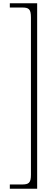

<svg xmlns="http://www.w3.org/2000/svg" viewBox="-20 -793 331 1173"><path d="M207 -773H40V-747H116C155 -747 169 -738 169 -687V275C169 325 155 334 114 334H40V360H207Z"/></svg>

Font: Noto Serif Telugu ExtraLight
Style: Regular
Weight: 200
Designer: Jelle Bosma - Monotype Design Team
Foundry: Monotype Imaging Inc.
Version: Version 2.005